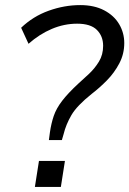

<svg xmlns="http://www.w3.org/2000/svg" viewBox="-20 -734 508 754"><path d="M172 -184 176 -214Q181 -249 191 -278.5Q201 -308 224 -338Q247 -368 288 -406Q307 -423 329.5 -444Q352 -465 368.5 -492Q385 -519 385 -554Q385 -592 360.5 -616.5Q336 -641 283 -641Q232 -641 183.5 -620.5Q135 -600 92 -562L63 -625Q110 -670 171.5 -692Q233 -714 295 -714Q350 -714 389 -693.5Q428 -673 448 -639Q468 -605 468 -565Q468 -522 448.5 -485Q429 -448 400 -418.5Q371 -389 341 -366Q282 -319 260.5 -282Q239 -245 230 -208L223 -184ZM117 0 133 -102H235L219 0Z"/></svg>

Font: Nunito Sans
Style: Italic
Weight: 400
Italic angle: -9°
Designer: Vernon Adams
Foundry: Vernon Adams
Version: Version 3.006; ttfautohint (v1.8.3)